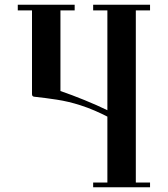

<svg xmlns="http://www.w3.org/2000/svg" viewBox="-20 -790 708 810"><path d="M235 -406Q282 -390 336 -368Q390 -346 433 -325V-746H373V-770H613V-746H553V-20H613V0H373V-20H433V-298Q408 -311 379 -323.5Q350 -336 319 -346Q269 -362 220 -369.5Q171 -377 124 -382Q115 -383 115 -393V-746H55V-770H295V-746H235Z"/></svg>

Font: Ponomar
Style: Regular
Weight: 400
Version: Version 1.301; ttfautohint (v1.8.4.7-5d5b)